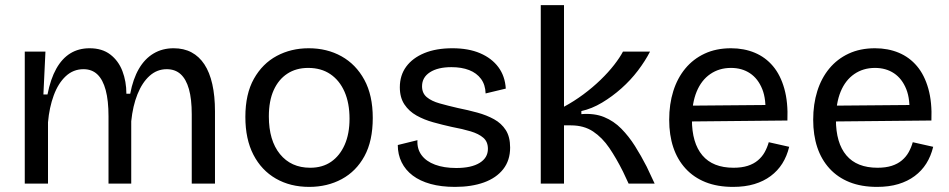

<svg xmlns="http://www.w3.org/2000/svg" viewBox="-20 -719 3717 752"><path d="M77 0V-316V-517H158L150 -349H166Q178 -410 200.5 -450Q223 -490 255.5 -510Q288 -530 331 -530Q380 -530 412 -505.5Q444 -481 459.5 -440.5Q475 -400 475 -352H490Q501 -410 524 -449.5Q547 -489 581.5 -509.5Q616 -530 660 -530Q700 -530 730 -514Q760 -498 780.5 -467Q801 -436 811.5 -389.5Q822 -343 822 -283V0H731V-271Q731 -331 720 -370Q709 -409 687.5 -428.5Q666 -448 633 -448Q595 -448 566 -422Q537 -396 518.5 -350Q500 -304 494 -244V0H405V-263Q405 -325 394 -366Q383 -407 361.5 -427.5Q340 -448 307 -448Q267 -448 237.5 -420.5Q208 -393 190.5 -345.5Q173 -298 168 -240V0Z M1191 13Q1117 13 1060.5 -19.5Q1004 -52 972.5 -113Q941 -174 941 -261Q941 -351 974.5 -410.5Q1008 -470 1064 -500Q1120 -530 1189 -530Q1261 -530 1317.5 -498.5Q1374 -467 1407 -406.5Q1440 -346 1440 -257Q1440 -167 1407.5 -107.5Q1375 -48 1318.5 -17.5Q1262 13 1191 13ZM1195 -62Q1243 -62 1277 -85.5Q1311 -109 1330 -152Q1349 -195 1349 -254Q1349 -315 1329.5 -359.5Q1310 -404 1274 -428.5Q1238 -453 1187 -453Q1140 -453 1105.5 -430.5Q1071 -408 1052 -366Q1033 -324 1033 -263Q1033 -169 1076.5 -115.5Q1120 -62 1195 -62Z M1762 13Q1708 13 1666.5 1.5Q1625 -10 1596.5 -31.5Q1568 -53 1553 -83.5Q1538 -114 1538 -151L1615 -170Q1613 -136 1631 -111.5Q1649 -87 1684 -74Q1719 -61 1767 -61Q1826 -61 1858.5 -81Q1891 -101 1891 -136Q1891 -164 1873 -179.5Q1855 -195 1823.5 -204.5Q1792 -214 1749 -222Q1713 -230 1677 -240Q1641 -250 1611.5 -266.5Q1582 -283 1564 -310Q1546 -337 1546 -377Q1546 -424 1571 -458Q1596 -492 1642 -511Q1688 -530 1752 -530Q1815 -530 1860.5 -510.5Q1906 -491 1932 -456Q1958 -421 1961 -372L1882 -353Q1881 -387 1864 -410Q1847 -433 1817.5 -444.5Q1788 -456 1748 -456Q1695 -456 1664 -436Q1633 -416 1633 -381Q1633 -354 1651.5 -338.5Q1670 -323 1702 -314Q1734 -305 1773 -296Q1813 -288 1849.5 -278Q1886 -268 1915 -252Q1944 -236 1961 -209.5Q1978 -183 1978 -141Q1978 -91 1951 -56.5Q1924 -22 1875.5 -4.5Q1827 13 1762 13Z M2098 0V-699H2189V-301Q2228 -322 2264.5 -349Q2301 -376 2332 -406Q2363 -436 2385.5 -465Q2408 -494 2420 -517H2526Q2507 -480 2478.5 -442.5Q2450 -405 2414 -373Q2378 -341 2338 -317Q2298 -293 2257 -284V-272Q2308 -276 2346 -260.5Q2384 -245 2413.5 -215Q2443 -185 2467 -147Q2491 -109 2513 -66L2544 0H2442L2420 -47Q2394 -99 2366.5 -139.5Q2339 -180 2303 -204Q2267 -228 2216 -228H2189V0Z M2851 13Q2790 13 2743.5 -5.5Q2697 -24 2665 -59Q2633 -94 2617 -142Q2601 -190 2601 -250Q2601 -311 2617 -362Q2633 -413 2664 -450.5Q2695 -488 2740 -509Q2785 -530 2843 -530Q2894 -530 2936 -512.5Q2978 -495 3007.5 -460Q3037 -425 3052 -371.5Q3067 -318 3064 -247L2658 -243V-305L3008 -308L2977 -267Q2982 -329 2965.5 -370Q2949 -411 2917.5 -432Q2886 -453 2843 -453Q2797 -453 2762 -429Q2727 -405 2708.5 -360Q2690 -315 2690 -251Q2690 -159 2731 -110.5Q2772 -62 2853 -62Q2885 -62 2908.5 -69.5Q2932 -77 2948.5 -91Q2965 -105 2975 -123Q2985 -141 2991 -162L3071 -144Q3062 -107 3044 -78.5Q3026 -50 2998.5 -29.5Q2971 -9 2934.5 2Q2898 13 2851 13Z M3415 13Q3354 13 3307.5 -5.5Q3261 -24 3229 -59Q3197 -94 3181 -142Q3165 -190 3165 -250Q3165 -311 3181 -362Q3197 -413 3228 -450.5Q3259 -488 3304 -509Q3349 -530 3407 -530Q3458 -530 3500 -512.5Q3542 -495 3571.5 -460Q3601 -425 3616 -371.5Q3631 -318 3628 -247L3222 -243V-305L3572 -308L3541 -267Q3546 -329 3529.5 -370Q3513 -411 3481.5 -432Q3450 -453 3407 -453Q3361 -453 3326 -429Q3291 -405 3272.5 -360Q3254 -315 3254 -251Q3254 -159 3295 -110.5Q3336 -62 3417 -62Q3449 -62 3472.5 -69.5Q3496 -77 3512.5 -91Q3529 -105 3539 -123Q3549 -141 3555 -162L3635 -144Q3626 -107 3608 -78.5Q3590 -50 3562.5 -29.5Q3535 -9 3498.5 2Q3462 13 3415 13Z"/></svg>

Font: Bricolage Grotesque 18pt
Style: Regular
Weight: 400
Version: Version 1.001;gftools[0.9.33.dev8+g029e19f]